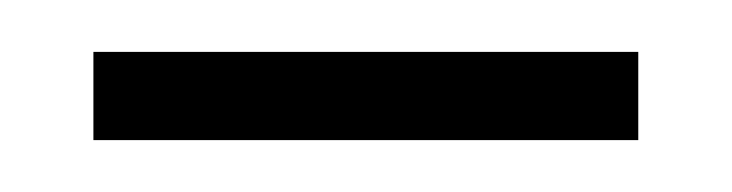

<svg xmlns="http://www.w3.org/2000/svg" viewBox="-20 -322 282 74"><path d="M226 -268V-302H16V-268Z"/></svg>

Font: Picaflor 12 pt
Style: Regular
Weight: 400
Designer: Ariel Martín Pérez
Foundry: Tunera Type Foundry
Version: Version 1.000;hotconv 1.0.109;makeotfexe 2.5.65596